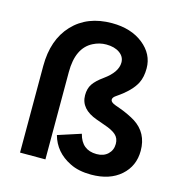

<svg xmlns="http://www.w3.org/2000/svg" viewBox="-108 -810 866 921"><g transform="rotate(15 325.5 -350.0)"><path d="M426 14Q363 14 320 -8Q241 -47 219 -127L333 -164Q352 -88 426 -88Q461 -88 482 -108Q503 -128 503 -159Q503 -187 484.5 -203.5Q466 -220 427 -233L385 -248Q300 -278 300 -347Q300 -380 315 -402.5Q330 -425 365 -450Q428 -495 428 -543Q428 -572 402.5 -590Q377 -608 336 -608Q302 -608 271 -592Q196 -554 196 -434V0H70V-430Q70 -561 142 -637.5Q214 -714 336 -714Q431 -714 491.5 -666Q552 -618 552 -547Q552 -504 537 -474Q514 -428 446 -382Q429 -371 429 -360Q429 -346 455 -337L480 -328Q521 -313 556 -292Q627 -247 627 -158Q627 -82 572.5 -34Q518 14 426 14Z"/></g></svg>

Font: Rootstock Sans Headline
Style: Bold
Weight: 700
Designer: Florian Karsten
Foundry: Florian Karsten
Version: Version 2.000;FEAKit 1.0